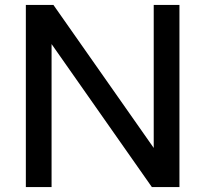

<svg xmlns="http://www.w3.org/2000/svg" viewBox="-20 -760 834 780"><path d="M85 0V-740H197L604.5 -159V-740H709V0H597L189.5 -581V0Z"/></svg>

Font: Encode Sans SemiExpanded SemiExpanded Medium
Style: Regular
Weight: 500
Width: 6
Designer: Multiple Designers
Foundry: Impallari Type
Version: Version 3.000; ttfautohint (v1.8.3) -l 8 -r 50 -G 200 -x 14 